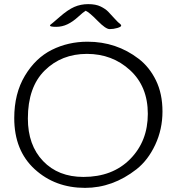

<svg xmlns="http://www.w3.org/2000/svg" viewBox="-20 -890 855 930"><path d="M641 -70Q526 20 392 20Q247 20 148 -70.5Q49 -161 49 -318Q49 -437 100.5 -523Q152 -609 231 -648.5Q310 -688 404 -688Q544 -688 652 -605Q704 -565 735.5 -500.5Q767 -436 767 -350Q767 -264 732 -189Q697 -114 641 -70ZM115 -316Q115 -187 188.5 -110Q262 -33 384 -33Q525 -33 610.5 -119.5Q696 -206 696 -338.5Q696 -471 610 -550Q524 -629 401 -629Q278 -629 196.5 -548.5Q115 -468 115 -316ZM564 -772Q567 -769 567 -766Q567 -760 548.5 -754.5Q530 -749 511 -749Q492 -749 452.5 -789.5Q413 -830 395 -838Q383 -831 358 -808Q333 -785 307 -772.5Q281 -760 252 -760Q223 -760 222 -766L224 -770Q230 -774 269.5 -808.5Q309 -843 340 -856.5Q371 -870 407.5 -870Q444 -870 467.5 -858.5Q491 -847 504.5 -833Q518 -819 535 -800Q552 -781 564 -772Z"/></svg>

Font: Handlee
Style: Regular
Weight: 400
Designer: Joe Prince
Foundry: Joe Prince
Version: Version 1.001